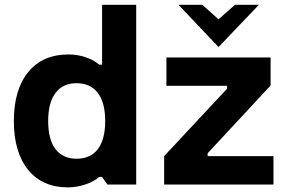

<svg xmlns="http://www.w3.org/2000/svg" viewBox="-20 -787 1223 819"><path d="M269 12.2Q160.6 12.2 99.9 -62.7Q39.1 -137.7 39.1 -271Q39.1 -404.3 100.3 -479.5Q161.6 -554.7 272.5 -554.7Q309.6 -554.7 344.5 -543.2Q379.4 -531.7 403.3 -511.2H415.5V-766.6H561V0H438L415.5 -32.2H403.3Q379.4 -11.7 343 0.2Q306.6 12.2 269 12.2ZM912.1 -586.4 741.2 -766.6H843.3L912.1 -704.6L982.4 -766.6H1084.5ZM680.2 0V-121.1L948.7 -408.7V-420.9H689.9V-542H1134.3V-422.4L865.7 -133.3V-121.1H1146.5V0ZM428.7 -271Q428.7 -349.6 397 -390.9Q365.2 -432.1 306.6 -432.1Q248 -432.1 216.8 -390.6Q185.5 -349.1 185.5 -271Q185.5 -192.4 216.6 -151.1Q247.6 -109.9 306.6 -109.9Q365.7 -109.9 397.2 -150.6Q428.7 -191.4 428.7 -271Z"/></svg>

Font: Acari Sans Neue Black
Style: Regular
Weight: 900
Designer: Alfredo Marco Pradil
Foundry: Alfredo Marco Pradil
Version: Version 1.045;June 16, 2019;FontCreator 11.5.0.2425 64-bit; 